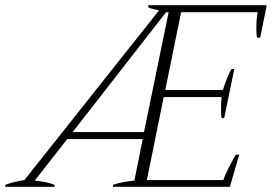

<svg xmlns="http://www.w3.org/2000/svg" viewBox="-52 -720 1048 740"><path d="M-31 -8Q2 -20 42 -26L561 -680Q554 -682 541 -684.5Q528 -687 519 -692L520 -700H976L951 -575H939Q936 -586 936 -608Q936 -648 941 -673H646L585 -373H807Q826 -431 840 -454H851L812 -265H802Q800 -275 800 -300Q800 -326 802 -346H579L514 -26H809Q814 -43 830 -74.5Q846 -106 857 -124H870L834 0H383L384 -8Q417 -19 466 -24L498 -184H207L82 -24Q137 -18 159 -7L158 0H-32ZM503 -211 598 -673H588L228 -211Z"/></svg>

Font: Trirong ExtraLight
Style: Italic
Weight: 275
Italic angle: -12°
Designer: Katatrad Team
Foundry: CadsonDemak
Version: Version 1.003